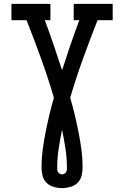

<svg xmlns="http://www.w3.org/2000/svg" viewBox="-20 -755 640 990"><path d="M300 215Q279 215 257.5 209Q236 203 220.5 188Q205 173 199.5 151.5Q194 130 194 109Q194 63 200 17.5Q206 -28 215 -73Q224 -118 234.5 -162.5Q245 -207 258 -251Q228 -353 192 -452.5Q156 -552 117 -651H39V-735H240V-651H211Q235 -587 257 -522.5Q279 -458 300 -393Q321 -458 343 -522.5Q365 -587 389 -651H360V-735H561V-651H483Q444 -552 408 -452.5Q372 -353 342 -251Q355 -207 365.5 -162.5Q376 -118 385 -73Q394 -28 400 17.5Q406 63 406 109Q406 130 400.5 151.5Q395 173 379.5 188Q364 203 342.5 209Q321 215 300 215ZM300 144Q306 144 311.5 141Q317 138 320.5 133Q324 128 324.5 121.5Q325 115 325 109Q325 60 317.5 11Q310 -38 300 -86Q290 -38 282.5 11Q275 60 275 109Q275 115 275.5 121.5Q276 128 279.5 133Q283 138 288.5 141Q294 144 300 144Z"/></svg>

Font: Iosevka Etoile Medium
Style: Regular
Weight: 500
Designer: Belleve Invis
Foundry: Belleve Invis
Version: Version 22.1.2; ttfautohint (v1.8.4)